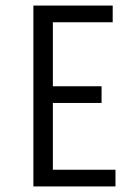

<svg xmlns="http://www.w3.org/2000/svg" viewBox="-20 -670 485 690"><path d="M100 0V-650H385V-590H170V-360H345V-300H170V-60H395V0Z"/></svg>

Font: Unica One
Style: Regular
Weight: 400
Designer: Eduardo Rodriguez Tunni
Foundry: Eduardo Rodriguez Tunni
Version: Version 2.000; ttfautohint (v1.8.4.7-5d5b);gftools[0.9.23]